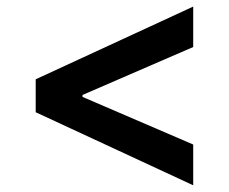

<svg xmlns="http://www.w3.org/2000/svg" viewBox="-20 -634 685 575"><path d="M86.9 -396.5 558.6 -614.3V-493.2L227.1 -349.6V-343.8L558.6 -201.2V-79.1L86.9 -297.9Z"/></svg>

Font: WEMIX Pretendard SemiBold
Style: Regular
Weight: 600
Designer: Base glyphs from Inter by Rasmus Andersson; Hangeul glyphs from Noto Sans CJK(Source Han Sans) by Jang Soo-young and Kan
Foundry: Kil Hyung-jin
Version: Version 1.000